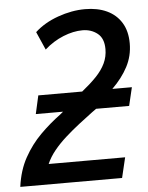

<svg xmlns="http://www.w3.org/2000/svg" viewBox="-52 -751 613 793"><g transform="rotate(-5 255.0 -354.0)"><path d="M0 0Q9 -68 37.5 -119.5Q66 -171 106 -211Q146 -251 191 -284L203 -294H90L107 -370H289Q324 -398 349 -424Q374 -450 387 -477.5Q400 -505 400 -536Q400 -581 374 -601.5Q348 -622 312 -622Q274 -622 232 -605Q190 -588 154 -556L121 -631Q160 -667 217.5 -687.5Q275 -708 330 -708Q382 -708 420.5 -690Q459 -672 480.5 -637Q502 -602 502 -551Q502 -499 478.5 -454.5Q455 -410 414 -370H495L477 -294H340L322 -281Q295 -261 265.5 -238Q236 -215 208 -190Q180 -165 158.5 -138.5Q137 -112 125 -84H442L422 0Z"/></g></svg>

Font: Ubuntu Sans Medium
Style: Italic
Weight: 500
Italic angle: -13.5°
Designer: Dalton Maag Ltd
Foundry: Dalton Maag Ltd
Version: Version 1.006